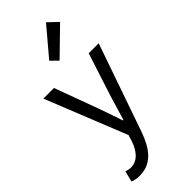

<svg xmlns="http://www.w3.org/2000/svg" viewBox="-310 -829 1087 1087"><g transform="rotate(-45 233.5 -286.0)"><path d="M90 209C188 209 238 136 272 40L455 -486H375L288 -217C275 -174 261 -124 247 -80H243C228 -125 211 -175 196 -217L97 -486H12L207 1L196 37C176 97 141 141 86 141C74 141 59 137 49 134L33 199C49 205 68 209 90 209ZM229 -573 386 -726 328 -781 187 -614Z"/></g></svg>

Font: Giro Sans Regular
Style: Regular
Weight: 400
Designer: Paul D. Hunt
Foundry: Adobe Systems Incorporated
Version: Version 1.000;PS 1.0;hotconv 1.0.88;makeotf.lib2.5.647800